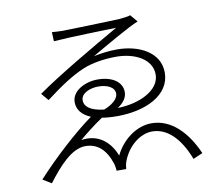

<svg xmlns="http://www.w3.org/2000/svg" viewBox="-85 -865 1170 1010"><g transform="rotate(-10 500.0 -360.0)"><path d="M251 -745 253 -696C320 -702 550 -708 588 -709C468 -641 245 -511 139 -435L172 -396C256 -460 321 -502 378 -526C431 -550 505 -559 561 -559C661 -559 750 -513 750 -431C750 -347 640 -294 523 -292C554 -312 574 -338 574 -368C574 -424 520 -458 444 -458C378 -458 305 -422 305 -361C305 -322 328 -291 376 -271C286 -207 158 -90 67 10L113 38C175 -43 245 -124 320 -124C384 -124 428 -84 453 -8C457 4 459 21 460 32H511C512 22 514 4 519 -8C547 -84 614 -139 679 -139C756 -139 823 -79 869 41L920 19C869 -98 788 -182 683 -182C600 -182 523 -120 487 -44C458 -120 396 -174 305 -159C335 -185 390 -228 432 -256C456 -252 483 -250 514 -250C665 -250 799 -312 799 -433C799 -541 690 -596 572 -596C533 -596 489 -591 447 -582C527 -628 659 -705 705 -722L672 -761C663 -757 636 -753 608 -751C561 -749 330 -742 307 -742C288 -742 267 -744 251 -745ZM451 -296C377 -305 348 -331 348 -363C348 -403 400 -421 441 -421C488 -421 528 -403 528 -368C528 -339 493 -312 451 -296Z"/></g></svg>

Font: GenYoGothic2 TW L
Style: Regular
Weight: 300
Version: Version 2.100;PS 2.1;hotconv 16.6.51;makeotf.lib2.5.65220 DE